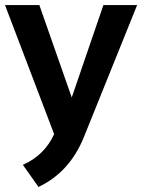

<svg xmlns="http://www.w3.org/2000/svg" viewBox="-20 -533 568 767"><path d="M0 -512.7H137.2L266.6 -143.6L393.1 -512.7H527.8L314.9 15.1Q258.3 154.8 133.8 213.9L71.3 125.5Q157.2 87.9 196.3 2.9Z"/></svg>

Font: Voltera
Style: Bold
Weight: 700
Designer: Bernd Montag
Version: Version 1.301